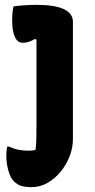

<svg xmlns="http://www.w3.org/2000/svg" viewBox="-20 -570 390 790"><path d="M130 -550Q207 -550 243.5 -532Q280 -514 280 -481V3Q280 38 266.5 73Q253 108 229.5 136.5Q206 165 175.5 182.5Q145 200 110 200Q85 200 68 195Q51 190 37 176Q23 162 14.5 132Q6 102 6 71Q6 49 10 33H16Q39 43 57.5 46.5Q76 50 98 50Q114 50 126 47Q129 27 129.5 2.5Q130 -22 130 -50V-406L124 -410Q99 -394 74 -394Q52 -394 41 -418.5Q30 -443 30 -486Q30 -522 36 -544Q59 -547 85 -548.5Q111 -550 130 -550Z"/></svg>

Font: Recursive Sn Csl St XBd
Style: Regular
Weight: 800
Version: Version 1.085;hotconv 1.1.0;makeotfexe 2.6.0; ttfautohint (v